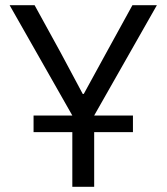

<svg xmlns="http://www.w3.org/2000/svg" viewBox="-20 -718 640 738"><path d="M258 -274 17 -698H113L213 -516L298 -357H302L389 -516L489 -698H583L342 -274H491V-210H342V0H258V-210H109V-274Z"/></svg>

Font: iA Writer Quattro V
Style: Regular
Weight: 400
Designer: Mike Abbink, Paul van der Laan, Pieter van Rosmalen, Oliver Reichenstein
Foundry: Information Architects Inc.
Version: Version 2.000